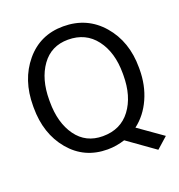

<svg xmlns="http://www.w3.org/2000/svg" viewBox="-146 -842 999 1073"><g transform="rotate(-20 353.0 -306.0)"><path d="M668 -350.1Q668 -255.4 632.8 -177.2Q597.7 -99.1 534.7 -51.3L678.7 50.3L612.8 108.9L451.2 -6.3Q426.8 1.5 400.9 5.9Q375 10.3 348.1 10.3Q210.4 10.3 124.5 -92.3Q38.6 -194.8 38.6 -350.1V-360.4Q38.6 -515.1 124.5 -618.2Q210.4 -721.2 348.1 -721.2Q489.7 -721.2 578.9 -618.2Q668 -515.1 668 -360.4ZM571.8 -361.3Q571.8 -485.4 512.5 -563.7Q453.1 -642.1 348.1 -642.1Q247.6 -642.1 191.2 -563.5Q134.8 -484.9 134.8 -361.3V-350.1Q134.8 -225.1 191.2 -146.7Q247.6 -68.4 348.1 -68.4Q454.6 -68.4 513.2 -146.5Q571.8 -224.6 571.8 -350.1Z"/></g></svg>

Font: TypoPRO Roboto Slab
Style: Regular
Weight: 400
Designer: Google
Version: Version 1.100263; 2013; ttfautohint (v0.94.20-1c74) -l 8 -r 